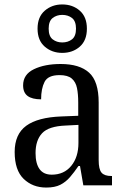

<svg xmlns="http://www.w3.org/2000/svg" viewBox="-20 -834 563 864"><path d="M188 10Q127 10 86.5 -29Q46 -68 46 -150Q46 -230 98 -268Q150 -306 256 -310L332 -313V-373Q332 -410 326.5 -437.5Q321 -465 303 -480.5Q285 -496 248 -496Q196 -496 180.5 -465.5Q165 -435 165 -387Q125 -387 104.5 -402Q84 -417 84 -450Q84 -499 132.5 -522.5Q181 -546 253 -546Q338 -546 381 -507Q424 -468 424 -373V-114Q424 -72 437 -57Q450 -42 481 -42H484V0H355L340 -87H333Q314 -59 295 -37Q276 -15 251.5 -2.5Q227 10 188 10ZM213 -48Q268 -48 300.5 -87.5Q333 -127 333 -191V-272L275 -269Q199 -266 169.5 -234.5Q140 -203 140 -145Q140 -98 158 -73Q176 -48 213 -48ZM260 -596Q214 -596 181.5 -624Q149 -652 149 -705Q149 -758 181.5 -786Q214 -814 260 -814Q307 -814 339 -786Q371 -758 371 -705Q371 -652 339 -624Q307 -596 260 -596ZM260 -643Q286 -643 304 -657Q322 -671 322 -705Q322 -739 304 -753Q286 -767 260 -767Q235 -767 217 -753Q199 -739 199 -705Q199 -671 217 -657Q235 -643 260 -643Z"/></svg>

Font: Noto Serif Lao SemCond
Style: Regular
Weight: 400
Width: 4
Designer: Monotype Design Team
Foundry: Monotype Imaging Inc.
Version: Version 2.004; ttfautohint (v1.8.4.7-5d5b)